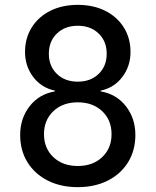

<svg xmlns="http://www.w3.org/2000/svg" viewBox="-20 -760 640 790"><path d="M300 10Q230 10 176.5 -17Q123 -44 93 -92.5Q63 -141 63 -205Q63 -273 102 -323Q141 -373 206 -384V-387Q150 -399 116.5 -443.5Q83 -488 83 -546Q83 -603 110.5 -647Q138 -691 187 -715.5Q236 -740 300 -740Q364 -740 413 -715.5Q462 -691 489.5 -647Q517 -603 517 -546Q517 -488 483.5 -443.5Q450 -399 394 -387V-384Q459 -373 498 -323Q537 -273 537 -205Q537 -141 507 -92.5Q477 -44 423.5 -17Q370 10 300 10ZM300 -424Q353 -424 386 -456Q419 -488 419 -539Q419 -590 386 -622Q353 -654 300 -654Q247 -654 214 -622Q181 -590 181 -539Q181 -488 214 -456Q247 -424 300 -424ZM300 -77Q362 -77 400.5 -113.5Q439 -150 439 -208Q439 -266 400.5 -302.5Q362 -339 300 -339Q238 -339 199.5 -302.5Q161 -266 161 -208Q161 -150 199.5 -113.5Q238 -77 300 -77Z"/></svg>

Font: JetBrains Mono NL Medium
Style: Regular
Weight: 500
Monospace: yes
Designer: Philipp Nurullin, Konstantin Bulenkov
Foundry: JetBrains
Version: Version 2.305; ttfautohint (v1.8.4.7-5d5b)